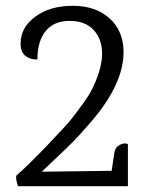

<svg xmlns="http://www.w3.org/2000/svg" viewBox="-20 -642 496 662"><path d="M406 -462Q406 -352 294 -222Q255 -177 234.5 -156Q214 -135 171.5 -95Q129 -55 124 -50L365 -53L374 -114Q377 -135 394 -143Q411 -151 421 -145V0H42Q34 -24 36 -36Q80 -75 145.5 -143.5Q211 -212 227 -232.5Q243 -253 267 -286Q291 -319 302 -344Q332 -408 332 -457.5Q332 -507 303 -538.5Q274 -570 220 -570Q166 -570 137.5 -535Q109 -500 109 -437Q85 -436 68 -449Q51 -462 51 -492Q51 -547 101.5 -584.5Q152 -622 231 -622Q310 -622 358 -578.5Q406 -535 406 -462Z"/></svg>

Font: Karma
Style: Regular
Weight: 400
Designer: Joana Correia
Foundry: Indian Type Foundry
Version: Version 1.202;PS 1.0;hotconv 1.0.78;makeotf.lib2.5.61930; tt